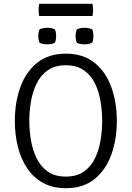

<svg xmlns="http://www.w3.org/2000/svg" viewBox="-20 -977 692 1009"><path d="M134 -342Q134 -293 142.5 -241.5Q151 -190 172 -146.2Q193 -102.5 230.5 -75.8Q268 -49 326 -49Q384 -49 421.5 -75.8Q459 -102.5 479.8 -146.2Q500.5 -190 508.8 -241.5Q517 -293 517 -342Q517 -391 508.8 -442.2Q500.5 -493.5 479.8 -537Q459 -580.5 421.5 -607.2Q384 -634 326 -634Q268 -634 230.5 -607.2Q193 -580.5 172 -537Q151 -493.5 142.5 -442.2Q134 -391 134 -342ZM58 -342Q58 -439 87 -519.2Q116 -599.5 175.5 -647.2Q235 -695 326 -695Q417.5 -695 477 -647Q536.5 -599 565.2 -518.8Q594 -438.5 594 -342Q594 -244.5 565 -164.2Q536 -84 476.8 -36Q417.5 12 326 12Q257 12 206.5 -15.8Q156 -43.5 123 -92.5Q90 -141.5 74 -205.5Q58 -269.5 58 -342ZM424 -744Q413.5 -744 402.2 -746.2Q391 -748.5 383.5 -752.5Q380 -762 378.5 -770.8Q377 -779.5 377 -787.5Q377 -796 378.5 -804.5Q380 -813 383.5 -822.5Q391 -826.5 402.2 -828.8Q413.5 -831 424 -831Q434.5 -831 445.8 -828.8Q457 -826.5 464.5 -822.5Q468.5 -813 469.8 -804.5Q471 -796 471 -787.5Q471 -779.5 469.8 -770.8Q468.5 -762 464.5 -752.5Q457 -748.5 445.8 -746.2Q434.5 -744 424 -744ZM228 -744Q217.5 -744 206.2 -746.2Q195 -748.5 187.5 -752.5Q184 -762 182.5 -770.8Q181 -779.5 181 -787.5Q181 -796 182.5 -804.5Q184 -813 187.5 -822.5Q195 -826.5 206.2 -828.8Q217.5 -831 228 -831Q238.5 -831 249.8 -828.8Q261 -826.5 268.5 -822.5Q272.5 -813 273.8 -804.5Q275 -796 275 -787.5Q275 -779.5 273.8 -770.8Q272.5 -762 268.5 -752.5Q261 -748.5 249.8 -746.2Q238.5 -744 228 -744ZM186 -893Q184.5 -900 183.8 -907.2Q183 -914.5 183 -924Q183 -934.5 183.8 -942Q184.5 -949.5 186 -957H466Q467.5 -949.5 468.2 -942Q469 -934.5 469 -924Q469 -906.5 466 -893Z"/></svg>

Font: Signika Negative Light Light
Style: Regular
Weight: 300
Version: Version 2.001